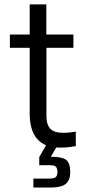

<svg xmlns="http://www.w3.org/2000/svg" viewBox="-20 -650 394 862"><path d="M309.6 -435.5H188.5V-130.9Q188.5 -89.4 206.3 -71.5Q224.1 -53.7 263.7 -53.7Q279.3 -53.7 293.7 -55.4Q308.1 -57.1 320.3 -59.1V5.9Q307.6 8.3 290.5 10.5Q273.4 12.7 249 12.7Q113.3 12.7 113.3 -141.1V-435.5H24.4V-495.1H113.3V-630.4H188V-495.1H309.6ZM295.4 123.5Q295.4 157.7 276.1 174.8Q256.8 191.9 208.5 191.9H129.9V151.9H199.7Q223.1 151.9 230.5 145Q237.8 138.2 237.8 122.6Q237.8 106.9 231.7 99.4Q225.6 91.8 206.1 91.8H156.2V55.2L187.5 0.5H239.3L208 53.7Q256.8 53.7 276.1 67.1Q295.4 80.6 295.4 123.5Z"/></svg>

Font: Metrophobic
Style: Regular
Weight: 400
Designer: Vernon Adams
Foundry: Vernon Adams
Version: Version 3.200; ttfautohint (v1.8.4.7-5d5b);gftools[0.9.23]